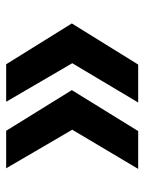

<svg xmlns="http://www.w3.org/2000/svg" viewBox="57 -588 466 620"><g transform="rotate(90 290.0 -278.0)"><path d="M187.5 -64.9 55.7 -276.9 188.5 -491.2H311L184.1 -278.3L308.6 -64.9ZM402.3 -64.9 271 -276.9 403.3 -491.2H525.4L398.9 -278.3L523.4 -64.9Z"/></g></svg>

Font: Comme
Style: Bold
Weight: 700
Version: Version 1.000;gftools[0.9.27]